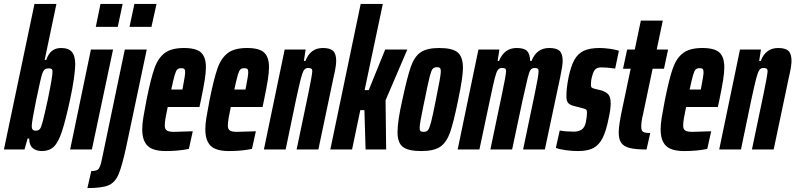

<svg xmlns="http://www.w3.org/2000/svg" viewBox="-37 -763 4060 980"><path d="M112 -56H104L88 0H-17L139 -743H251L191 -457H199Q219 -518 274 -518Q313 -518 330 -498Q347 -478 347 -433Q347 -410 340 -360.5Q333 -311 321 -256Q297 -145 278.5 -90Q260 -35 237 -13.5Q214 8 177 8Q147 8 129.5 -7.5Q112 -23 112 -56ZM207 -255Q231 -371 231 -397Q231 -408 226.5 -411Q222 -414 211 -414Q199 -414 192 -409Q185 -404 179 -388Q171 -366 148 -254Q125 -142 125 -119Q125 -96 144 -96Q159 -96 166 -104Q173 -112 181 -142.5Q189 -173 207 -255Z M452 -626 476 -743H589L564 -626ZM321 0 427 -510H540L432 0Z M624 -626 649 -743H762L736 -626ZM481 60 600 -510H712L608 -17Q586 85 568 127Q550 169 516.5 183Q483 197 409 197L429 110Q457 110 465.5 100Q474 90 481 60Z M689 -103Q689 -129 694.5 -163Q700 -197 711 -254Q733 -363 751.5 -415Q770 -467 804 -492.5Q838 -518 902 -518Q964 -518 989 -495Q1014 -472 1014 -420Q1014 -393 1008 -355Q1002 -317 989 -254L981 -217H819Q812 -185 808 -161Q804 -137 804 -122Q804 -103 815 -96.5Q826 -90 851 -90Q872 -90 947 -93L927 -3Q874 8 810 8Q743 8 716 -19Q689 -46 689 -103ZM894 -306 897 -322Q908 -377 908 -395Q908 -407 903.5 -411Q899 -415 888 -415Q875 -415 868 -408.5Q861 -402 854.5 -379.5Q848 -357 837 -306Z M1011 -103Q1011 -129 1016.5 -163Q1022 -197 1033 -254Q1055 -363 1073.5 -415Q1092 -467 1126 -492.5Q1160 -518 1224 -518Q1286 -518 1311 -495Q1336 -472 1336 -420Q1336 -393 1330 -355Q1324 -317 1311 -254L1303 -217H1141Q1134 -185 1130 -161Q1126 -137 1126 -122Q1126 -103 1137 -96.5Q1148 -90 1173 -90Q1194 -90 1269 -93L1249 -3Q1196 8 1132 8Q1065 8 1038 -19Q1011 -46 1011 -103ZM1216 -306 1219 -322Q1230 -377 1230 -395Q1230 -407 1225.5 -411Q1221 -415 1210 -415Q1197 -415 1190 -408.5Q1183 -402 1176.5 -379.5Q1170 -357 1159 -306Z M1416 -510H1523L1514 -452H1522Q1547 -518 1611 -518Q1648 -518 1663.5 -503Q1679 -488 1679 -452Q1679 -425 1665 -366L1588 0H1477L1537 -287Q1555 -374 1557 -399Q1557 -409 1552 -412.5Q1547 -416 1535 -416Q1522 -416 1514.5 -405Q1507 -394 1498.5 -361.5Q1490 -329 1473 -250L1421 0H1310Z M1649 0 1804 -743H1917L1824 -303H1845L1929 -510H2042L1931 -251L1934 0H1829L1823 -201H1802L1760 0Z M1992 -88Q1992 -146 2017 -255Q2042 -371 2060 -422.5Q2078 -474 2110 -496Q2142 -518 2205 -518Q2272 -518 2299 -495.5Q2326 -473 2326 -416Q2326 -370 2302 -255Q2278 -137 2260 -86.5Q2242 -36 2210 -14Q2178 8 2113 8Q2047 8 2019.5 -13Q1992 -34 1992 -88ZM2188 -255Q2213 -376 2213 -398Q2213 -412 2208.5 -416Q2204 -420 2193 -420Q2178 -420 2171 -411Q2164 -402 2156 -371Q2148 -340 2131 -255L2125 -227Q2116 -184 2110.5 -153.5Q2105 -123 2105 -111Q2105 -98 2109.5 -94Q2114 -90 2125 -90Q2140 -90 2147.5 -99Q2155 -108 2163.5 -140.5Q2172 -173 2188 -255Z M2405 -510H2512L2503 -452H2510Q2537 -518 2600 -518Q2638 -518 2653 -503Q2668 -488 2669 -452H2676Q2702 -518 2766 -518Q2804 -518 2819.5 -503Q2835 -488 2835 -452Q2835 -429 2822 -367L2744 0H2633L2693 -287Q2712 -378 2712 -399Q2712 -409 2707.5 -412.5Q2703 -416 2692 -416Q2678 -416 2671 -406Q2664 -396 2656.5 -366Q2649 -336 2630 -250L2577 0H2466L2526 -287Q2545 -376 2546 -399Q2546 -410 2541.5 -413Q2537 -416 2525 -416Q2511 -416 2503.5 -405Q2496 -394 2488 -362.5Q2480 -331 2463 -250L2410 0H2299Z M2800 -8 2820 -97Q2835 -94 2854.5 -92.5Q2874 -91 2892 -91Q2915 -91 2931 -101Q2947 -111 2953 -138Q2959 -168 2959 -187Q2959 -200 2955 -203.5Q2951 -207 2939 -210L2893 -222Q2872 -227 2863 -237.5Q2854 -248 2854 -273Q2854 -313 2865 -368Q2877 -426 2895 -458Q2913 -490 2943.5 -504Q2974 -518 3023 -518Q3048 -518 3076 -514Q3104 -510 3122 -504L3103 -413Q3063 -419 3034 -419Q3012 -419 3002 -409.5Q2992 -400 2985 -373Q2979 -352 2979 -330Q2979 -320 2983.5 -316Q2988 -312 2998 -310L3034 -301Q3056 -294 3068 -281Q3080 -268 3080 -235Q3080 -205 3070 -161Q3057 -94 3038.5 -58Q3020 -22 2991 -7Q2962 8 2913 8Q2883 8 2850.5 3.5Q2818 -1 2800 -8Z M3121 -87Q3121 -126 3141 -217L3182 -412H3143L3164 -510H3203L3234 -658H3346L3315 -510H3373L3352 -412H3294L3245 -179Q3236 -143 3236 -117Q3236 -96 3245.5 -90Q3255 -84 3282 -84L3263 0Q3206 0 3176 -8Q3146 -16 3133.5 -34.5Q3121 -53 3121 -87Z M3335 -103Q3335 -129 3340.5 -163Q3346 -197 3357 -254Q3379 -363 3397.5 -415Q3416 -467 3450 -492.5Q3484 -518 3548 -518Q3610 -518 3635 -495Q3660 -472 3660 -420Q3660 -393 3654 -355Q3648 -317 3635 -254L3627 -217H3465Q3458 -185 3454 -161Q3450 -137 3450 -122Q3450 -103 3461 -96.5Q3472 -90 3497 -90Q3518 -90 3593 -93L3573 -3Q3520 8 3456 8Q3389 8 3362 -19Q3335 -46 3335 -103ZM3540 -306 3543 -322Q3554 -377 3554 -395Q3554 -407 3549.5 -411Q3545 -415 3534 -415Q3521 -415 3514 -408.5Q3507 -402 3500.5 -379.5Q3494 -357 3483 -306Z M3740 -510H3847L3838 -452H3846Q3871 -518 3935 -518Q3972 -518 3987.5 -503Q4003 -488 4003 -452Q4003 -425 3989 -366L3912 0H3801L3861 -287Q3879 -374 3881 -399Q3881 -409 3876 -412.5Q3871 -416 3859 -416Q3846 -416 3838.5 -405Q3831 -394 3822.5 -361.5Q3814 -329 3797 -250L3745 0H3634Z"/></svg>

Font: Saira Ultra Condensed ExtraBold
Style: Italic
Weight: 800
Width: 1
Italic angle: -12°
Designer: Hector Gatti with collaboration of the Omnibus-Type team
Foundry: Omnibus-Type
Version: Version 1.001; ttfautohint (v1.8)